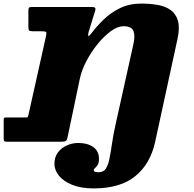

<svg xmlns="http://www.w3.org/2000/svg" viewBox="-80 -789 1082 1069"><path d="M98 -750H431Q444.5 -750 448.8 -746.2Q453 -742.5 450.5 -731L413 -610Q403.5 -570 431 -606Q459.5 -644 498.5 -681.5Q537.5 -719 588.8 -744Q640 -769 706 -769Q754.5 -769 797 -761.8Q839.5 -754.5 869.2 -733.8Q899 -713 910.5 -674Q922 -635 908 -571L784 0Q758 121.5 674.5 190.8Q591 260 441 260Q370.5 260 321.8 240Q273 220 248 188.8Q223 157.5 223 124Q223 85 243 59Q263 33 293.5 20Q324 7 356 7Q407 7 439 29.5Q471 52 471 95Q471 118 463.8 129.2Q456.5 140.5 449.2 146.2Q442 152 442 159Q442 170 469 170Q495.5 170 508.8 150.8Q522 131.5 529.2 95.5Q536.5 59.5 543.8 9.2Q551 -41 565 -103L662 -540Q673.5 -589 663.2 -616Q653 -643 607 -643Q575.5 -643 538 -616Q500.5 -589 464.5 -545Q428.5 -501 401.5 -449.8Q374.5 -398.5 364.5 -350.5L296 -24Q292.5 -8.5 286.5 -4.2Q280.5 0 262 0H-43Q-53 0 -56.2 -3Q-59.5 -6 -59.5 -17V-120Q-59.5 -128.5 -57.5 -131.8Q-55.5 -135 -47.5 -135H62Q73.5 -135 75 -138Q76.5 -141 78.5 -150L176 -587Q180 -605 177 -610Q174 -615 150.5 -615H101.5Q86 -615 82 -619.5Q78 -624 78 -639V-728Q78 -742 81.2 -746Q84.5 -750 98 -750Z"/></svg>

Font: Besley* Fatface
Style: Italic
Weight: 900
Italic angle: -13°
Designer: Owen Earl
Foundry: indestructible type*
Version: Version 3.000; ttfautohint (v1.8.3)